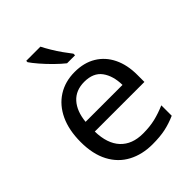

<svg xmlns="http://www.w3.org/2000/svg" viewBox="-220 -880 1004 1004"><g transform="rotate(-45 282.0 -378.0)"><path d="M292 -546Q361 -546 410.5 -516Q460 -486 486.5 -431.5Q513 -377 513 -304V-251H146Q148 -160 192.5 -112.5Q237 -65 317 -65Q368 -65 407.5 -74.5Q447 -84 489 -102V-25Q448 -7 408 1.5Q368 10 313 10Q237 10 178.5 -21Q120 -52 87.5 -113.5Q55 -175 55 -264Q55 -352 84.5 -415Q114 -478 167.5 -512Q221 -546 292 -546ZM291 -474Q228 -474 191.5 -433.5Q155 -393 148 -321H421Q420 -389 389 -431.5Q358 -474 291 -474ZM259 -766Q270 -744 286.5 -716.5Q303 -689 321.5 -663Q340 -637 355 -618V-606H296Q273 -624 244 -652.5Q215 -681 190.5 -709.5Q166 -738 154 -756V-766Z"/></g></svg>

Font: TSCustom
Style: Regular
Weight: 400
Designer: Monotype Design Team
Foundry: Monotype Imaging Inc.
Version: Version 2.004; ttfautohint (v1.8.3) -l 8 -r 50 -G 200 -x 14 